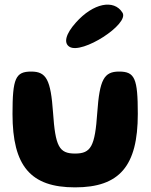

<svg xmlns="http://www.w3.org/2000/svg" viewBox="-20 -859 650 829"><path d="M34 -367C34 -142 112 -50 304 -50C496 -50 575 -142 575 -367C575 -521 562 -550 494 -550C429 -550 410 -515 400 -373C390 -227 373 -196 304 -196C235 -196 219 -227 209 -373C199 -515 180 -550 115 -550C47 -550 34 -521 34 -367ZM308 -762C263 -712 254 -673 280 -657C334 -623 539 -755 509 -804C472 -864 382 -845 308 -762Z"/></svg>

Font: Hussar Skorodowane
Style: Bold
Weight: 700
Foundry: Cannot Into Space Fonts
Version: Version 0.892